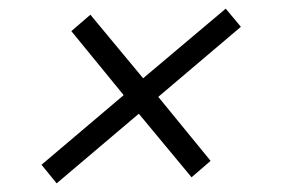

<svg xmlns="http://www.w3.org/2000/svg" viewBox="-20 -477 655 444"><path d="M111 -53 301 -214 423 -67 467 -105 346 -253 537 -415 502 -457 311 -296 189 -443 145 -405 266 -257 76 -96Z"/></svg>

Font: Archivo ExtraLight
Style: Italic
Weight: 200
Italic angle: -10°
Designer: Hector Gatti
Foundry: Omnibus-Type
Version: Version 2.001